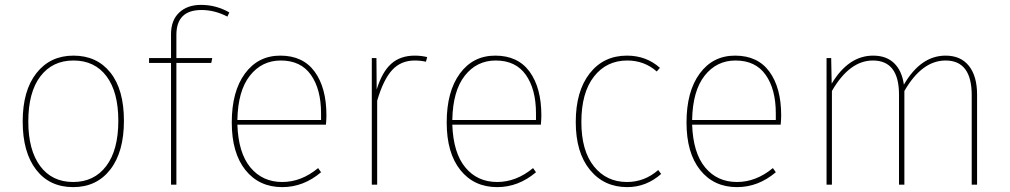

<svg xmlns="http://www.w3.org/2000/svg" viewBox="-20 -757 4138 787"><path d="M281 -509Q195 -509 145.5 -444Q96 -379 96 -259Q96 -142 144.5 -76.5Q193 -11 280 -11Q366 -11 415.5 -76.5Q465 -142 465 -262Q465 -380 416.5 -444.5Q368 -509 281 -509ZM281 -529Q377 -529 432.5 -459.5Q488 -390 488 -262Q488 -134 432 -62Q376 10 280 10Q183 10 128 -61.5Q73 -133 73 -259Q73 -386 129.5 -457.5Q186 -529 281 -529Z M806 -716Q703 -716 703 -614V-519H850L846 -499H703V0H681V-499H591V-519H681V-617Q681 -674 714.5 -705.5Q748 -737 804 -737Q866 -737 920 -706L912 -689Q860 -716 806 -716Z M1296 -265V-292Q1296 -391 1254.5 -450Q1213 -509 1131 -509Q1053 -509 1004 -446.5Q955 -384 953 -265ZM1318 -284Q1318 -268 1316 -246H953Q957 -130 1006.5 -70.5Q1056 -11 1137 -11Q1215 -11 1284 -68L1296 -51Q1224 10 1137 10Q1042 10 986 -60Q930 -130 930 -255Q930 -382 984 -455.5Q1038 -529 1129 -529Q1222 -529 1270 -463Q1318 -397 1318 -284Z M1680 -529Q1707 -529 1731 -523L1726 -504Q1704 -509 1680 -509Q1623 -509 1587 -469.5Q1551 -430 1526 -344V0H1504V-519H1523L1524 -390Q1546 -462 1583.5 -495.5Q1621 -529 1680 -529Z M2177 -265V-292Q2177 -391 2135.5 -450Q2094 -509 2012 -509Q1934 -509 1885 -446.5Q1836 -384 1834 -265ZM2199 -284Q2199 -268 2197 -246H1834Q1838 -130 1887.5 -70.5Q1937 -11 2018 -11Q2096 -11 2165 -68L2177 -51Q2105 10 2018 10Q1923 10 1867 -60Q1811 -130 1811 -255Q1811 -382 1865 -455.5Q1919 -529 2010 -529Q2103 -529 2151 -463Q2199 -397 2199 -284Z M2550 -529Q2629 -529 2685 -479L2672 -464Q2621 -509 2551 -509Q2466 -509 2414.5 -443Q2363 -377 2363 -257Q2363 -139 2414.5 -75Q2466 -11 2550 -11Q2622 -11 2678 -60L2690 -44Q2629 10 2551 10Q2456 10 2398 -61Q2340 -132 2340 -257Q2340 -383 2397 -456Q2454 -529 2550 -529Z M3160 -265V-292Q3160 -391 3118.5 -450Q3077 -509 2995 -509Q2917 -509 2868 -446.5Q2819 -384 2817 -265ZM3182 -284Q3182 -268 3180 -246H2817Q2821 -130 2870.5 -70.5Q2920 -11 3001 -11Q3079 -11 3148 -68L3160 -51Q3088 10 3001 10Q2906 10 2850 -60Q2794 -130 2794 -255Q2794 -382 2848 -455.5Q2902 -529 2993 -529Q3086 -529 3134 -463Q3182 -397 3182 -284Z M3856 -529Q3918 -529 3951.5 -487Q3985 -445 3985 -369V0H3963V-367Q3963 -509 3856 -509Q3759 -509 3687 -384V0H3665V-369Q3665 -509 3558 -509Q3462 -509 3390 -384V0H3368V-519H3387L3389 -414Q3458 -529 3559 -529Q3613 -529 3645 -498Q3677 -467 3685 -410Q3754 -529 3856 -529Z"/></svg>

Font: FiraSans
Style: Regular
Weight: 150
Designer: Carrois Corporate & Edenspiekermann AG
Foundry: Carrois Corporate GbR & Edenspiekermann AG
Version: Version 3.106;PS 003.106;hotconv 1.0.70;makeotf.lib2.5.58329